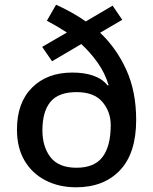

<svg xmlns="http://www.w3.org/2000/svg" viewBox="-20 -785 649 815"><path d="M218 -765Q251 -750 283.5 -732Q316 -714 344 -694L458 -761L499 -701L405 -646Q474 -581 516 -489Q558 -397 558 -276Q558 -135 489.5 -62.5Q421 10 303 10Q230 10 173 -19.5Q116 -49 84 -103.5Q52 -158 52 -235Q52 -349 116 -413Q180 -477 287 -477Q339 -477 377 -463.5Q415 -450 437 -422L441 -424Q425 -476 394.5 -519Q364 -562 325 -598L201 -525L159 -586L264 -647Q224 -673 179 -697ZM305 -394Q228 -394 194 -352.5Q160 -311 160 -232Q160 -162 194.5 -117.5Q229 -73 305 -73Q381 -73 415.5 -119Q450 -165 450 -254Q450 -311 414.5 -352.5Q379 -394 305 -394Z"/></svg>

Font: Noto Sans Telugu Medium
Style: Regular
Weight: 500
Designer: Jelle Bosma - Monotype Design Team
Foundry: Monotype Imaging Inc.
Version: Version 2.005; ttfautohint (v1.8.4.7-5d5b)